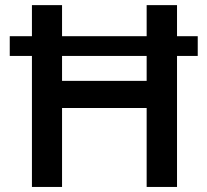

<svg xmlns="http://www.w3.org/2000/svg" viewBox="-20 -740 818 760"><path d="M106.4 -518.6H18.6V-596.7H106.4V-719.7H225.6V-596.7H560.5V-719.7H680.7V-596.7H762.7V-518.6H680.7V0H560.5V-312.5H225.6V0H106.4ZM560.5 -419.9V-518.6H225.6V-419.9Z"/></svg>

Font: Reddit Sans Chocolate SemiBold
Style: Regular
Weight: 600
Designer: Stephen Hutchings
Foundry: Reddit
Version: Version 1.011